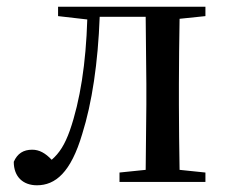

<svg xmlns="http://www.w3.org/2000/svg" viewBox="-20 -542 677 572"><path d="M413 0H592V-28L515 -36C514 -92 513 -175 513 -230V-292C513 -346 514 -430 515 -486L592 -494V-522H153V-494L240 -484C236 -354 219 -242 188 -153C173 -111 157 -86 134 -66C115 -86 97 -96 76 -96C50 -96 32 -85 21 -60C21 -15 49 10 90 10C145 10 191 -28 225 -143C254 -235 272 -355 277 -492H414L416 -292V-230L414 -36L336 -28V0Z"/></svg>

Font: Noto Serif TC Medium
Style: Regular
Weight: 500
Designer: Ryoko NISHIZUKA 西塚涼子 (kana & ideographs); Frank Grießhammer (Latin, Greek & Cyrillic); Wenlong ZHANG 张文龙 (bopomofo); San
Foundry: Adobe
Version: Version 2.001;hotconv 1.1.0;makeotfexe 2.6.0